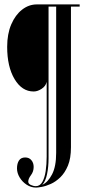

<svg xmlns="http://www.w3.org/2000/svg" viewBox="-20 -720 412 870"><path d="M143.5 130Q120.5 130 100.8 117Q81 104 69 84Q57 64 57 43Q57 21 66 7.2Q75 -6.5 94 -6.5Q112 -6.5 122.2 5.8Q132.5 18 132.5 36.5Q132.5 57.5 120.2 73.8Q108 90 108 103Q108 112.5 119.5 118Q131 123.5 142.5 123.5Q161 123.5 171.8 104.5Q182.5 85.5 187 55Q191.5 24.5 191.5 -10V-349Q187.5 -330 169 -317.8Q150.5 -305.5 133 -305.5H132Q79.5 -305.5 46 -361.5Q12.5 -417.5 12.5 -508Q12.5 -566.5 31 -609.5Q49.5 -652.5 80 -676.2Q110.5 -700 146.5 -700H341V-690H301.5V-52.5Q301.5 -2.5 287.8 30.5Q274 63.5 253.2 83.5Q232.5 103.5 210 113.5Q187.5 123.5 169.2 126.8Q151 130 143.5 130ZM171.5 117.5Q197 106 215.8 70.2Q234.5 34.5 234.5 -27.5V-690H200V-3.5Q200 36.5 193.2 69Q186.5 101.5 171.5 117.5Z"/></svg>

Font: Imbue 100pt SemiBold
Style: Regular
Weight: 600
Designer: Tyler Finck
Foundry: Etcetera Type Company
Version: Version 1.102; ttfautohint (v1.8.3)